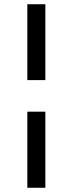

<svg xmlns="http://www.w3.org/2000/svg" viewBox="-20 -749 344 906"><path d="M109 137V-222H194V137ZM109 -371V-729H194V-371Z"/></svg>

Font: Arima Medium
Style: Regular
Weight: 500
Designer: Joana Correia and Natanael Gama
Foundry: NDISCOVER
Version: Version 1.101;gftools[0.9.23]